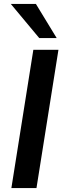

<svg xmlns="http://www.w3.org/2000/svg" viewBox="-20 -959 322 979"><path d="M38 0 150 -705H278L166 0ZM180 -765 35 -939H163L269 -765Z"/></svg>

Font: Nunito Sans 12pt
Style: Bold Italic
Weight: 700
Italic angle: -9°
Designer: Vernon Adams
Foundry: Vernon Adams
Version: Version 3.101;gftools[0.9.27]